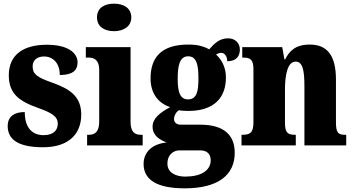

<svg xmlns="http://www.w3.org/2000/svg" viewBox="-20 -793 1929 1047"><path d="M215 10C353 10 423 -61 423 -168C423 -270 358 -309 263 -343C180 -372 158 -390 158 -431C158 -466 184 -485 220 -485C268 -485 306 -450 306 -384C373 -384 403 -407 403 -453C403 -501 356 -549 235 -549C110 -549 28 -496 28 -383C28 -284 81 -242 189 -204C261 -178 295 -159 295 -118C295 -85 274 -56 217 -56C158 -56 115 -94 115 -182C64 -182 22 -162 22 -106C22 -41 66 10 215 10Z M602 -623C653 -623 696 -648 696 -698C696 -750 653 -773 602 -773C549 -773 509 -750 509 -698C509 -648 549 -623 602 -623ZM455 0H758V-58H748C715 -58 692 -73 692 -128V-536H448V-479H465C496 -479 521 -463 521 -412V-131C521 -74 498 -58 465 -58H455Z M987 234C1172 234 1260 160 1260 40C1260 -58 1199 -113 1073 -113H967C947 -113 929 -122 929 -144C929 -165 944 -186 956 -192C967 -189 995 -188 1007 -188C1149 -188 1212 -262 1212 -370C1212 -429 1187 -469 1158 -496C1165 -499 1174 -505 1187 -505C1199 -505 1219 -493 1219 -459C1271 -459 1288 -489 1288 -523C1288 -555 1265 -584 1224 -584C1177 -584 1150 -557 1121 -524C1087 -542 1055 -550 1007 -550C864 -550 801 -484 801 -365C801 -279 848 -228 908 -209C851 -178 812 -147 812 -102C812 -53 852 -30 889 -16C812 -9 763 35 763 101C763 188 837 234 987 234ZM1005 -251C958 -251 949 -300 949 -364C949 -431 958 -486 1006 -486C1055 -486 1062 -433 1062 -365C1062 -299 1055 -251 1005 -251ZM990 170C938 170 893 148 893 100C893 44 933 27 958 27H1072C1112 27 1129 50 1129 81C1129 137 1076 170 990 170Z M1297 0H1593V-58H1590C1551 -58 1534 -67 1534 -122V-305C1534 -384 1548 -457 1592 -457C1631 -457 1640 -408 1640 -323V0H1868V-58H1864C1824 -58 1812 -67 1812 -128V-358C1812 -493 1763 -550 1669 -550C1591 -550 1557 -514 1535 -469H1531L1519 -536H1301V-479H1305C1344 -479 1362 -470 1362 -415V-125C1362 -67 1341 -58 1301 -58H1297Z"/></svg>

Font: Noto Serif Bengali Condensed Black
Style: Regular
Weight: 900
Width: 3
Designer: Juan Bruce, Universal Thirst, Indian Type Foundry and the Monotype Design Team.
Foundry: Monotype Imaging Inc.
Version: Version 2.003